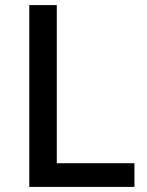

<svg xmlns="http://www.w3.org/2000/svg" viewBox="-20 -734 576 754"><path d="M95 0V-714H203V-93H508V0Z"/></svg>

Font: Noto Sans Sinhala Medium
Style: Regular
Weight: 500
Designer: Jelle Bosma - Monotype Design Team
Foundry: Monotype Imaging Inc.
Version: Version 2.006; ttfautohint (v1.8.4.7-5d5b)